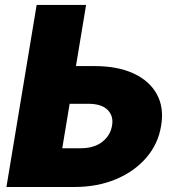

<svg xmlns="http://www.w3.org/2000/svg" viewBox="-20 -747 733 767"><path d="M283.4 -483H358Q449.9 -483 513.7 -453.5Q577.4 -424 606.7 -370.4Q636 -316.8 623.6 -244.3Q611.9 -171.9 564.3 -116.8Q516.7 -61.8 442.8 -30.9Q369 0 277 0H5.7L126.4 -727.3H323.9ZM258.2 -332.4 228.7 -154.8H302.6Q356.2 -154.8 388.8 -180.6Q421.5 -206.3 427.6 -245.7Q434.3 -283 410.2 -307.7Q386 -332.4 332.4 -332.4Z"/></svg>

Font: Inter UI Black
Style: Italic
Weight: 900
Italic angle: -9.39999°
Designer: Rasmus Andersson
Foundry: rsms
Version: 3.2;8d6f07862